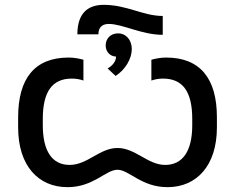

<svg xmlns="http://www.w3.org/2000/svg" viewBox="-20 -766 972 794"><path d="M387 -624C387 -649 399 -667 430 -667C487 -667 566 -622 653 -622V-700C572 -700 505 -746 409 -746C342 -746 300 -710 300 -624ZM458 -452C499 -478 525 -524 525 -563C525 -600 502 -628 468 -628C437 -628 417 -606 417 -578C417 -553 434 -533 460 -532C460 -514 447 -495 425 -483ZM259 8C367 8 417 -64 466 -64C514 -64 564 8 673 8C792 8 877 -80 877 -239V-281C877 -441 808 -528 667 -528C645 -528 625 -524 606 -519V-433C621 -438 636 -441 654 -441C736 -441 775 -387 775 -274V-248C775 -142 736 -84 663 -84C591 -84 540 -154 466 -154C392 -154 342 -84 268 -84C195 -84 157 -142 157 -248V-274C157 -387 196 -441 277 -441C296 -441 310 -438 325 -433V-519C306 -524 286 -528 264 -528C123 -528 55 -441 55 -281V-239C55 -80 139 8 259 8Z"/></svg>

Font: Fixel Display Medium
Style: Regular
Weight: 500
Designer: AlfaBravo + MacPaw
Foundry: Kyrylo Tkachov, Marchela Mozhyna, Serhii Makarenko, Maria Weinstein, Zakhar Kryvoshyya
Version: Version 1.211